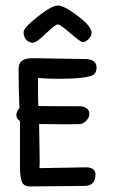

<svg xmlns="http://www.w3.org/2000/svg" viewBox="-20 -672 420 692"><path d="M261 -614Q211 -652 189 -652Q166 -652 116 -612Q65 -572 65 -556Q65 -541 74 -529Q85 -518 98 -518Q112 -518 145 -551Q180 -584 188 -584Q197 -584 234 -552Q271 -520 278 -520Q287 -520 298 -530Q310 -541 310 -554Q310 -577 261 -614ZM221 -224Q243 -224 254 -224.5Q265 -225 270 -225Q282 -227 292 -238Q302 -249 302 -261Q302 -285 271 -289Q144 -289 118 -290Q117 -297 117 -391Q155 -388 191 -388Q290 -388 316 -402Q328 -410 328 -429Q328 -454 296 -459H295L120 -462H92Q47 -461 47 -424Q47 -360 50 -282Q39 -271 39 -258Q39 -243 52 -236V-70Q52 -38 58 -19Q64 0 89 0L285 -2Q324 -2 324 -44Q324 -66 295 -69L122 -66Q123 -67 123 -94L121 -225Z"/></svg>

Font: Patrick Hand SC
Style: Regular
Weight: 400
Designer: Patrick Wagesreiter
Foundry: Patrick Wagesreiter
Version: Version 2.001; ttfautohint (v1.8.2)